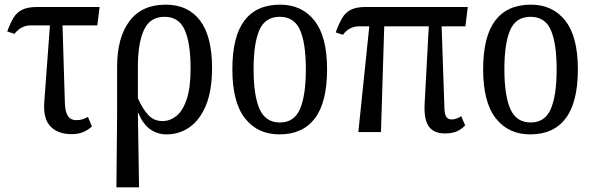

<svg xmlns="http://www.w3.org/2000/svg" viewBox="-20 -566 2543 823"><path d="M287 9Q228 9 196 -24.5Q164 -58 170 -131L194 -457H108Q92 -457 74.5 -448.5Q57 -440 42 -421L11 -431Q24 -467 38 -490Q52 -513 75.5 -524.5Q99 -536 139 -536H407L397 -457H248L258 -126Q259 -87 271 -69Q283 -51 307 -51Q323 -51 333.5 -54.5Q344 -58 357 -65L374 -24Q358 -9 337 0Q316 9 287 9Z M479 237 482 -79V-280Q482 -405 535 -475.5Q588 -546 690 -546Q786 -546 837.5 -478Q889 -410 889 -275Q889 -178 863 -115Q837 -52 793 -21Q749 10 694 10Q654 10 623 -12.5Q592 -35 573 -82H571L576 237ZM677 -47Q708 -47 735.5 -68.5Q763 -90 780 -139.5Q797 -189 797 -272Q797 -380 772 -437Q747 -494 685 -494Q623 -494 597 -437.5Q571 -381 571 -281V-145Q593 -96 617 -71.5Q641 -47 677 -47Z M1178 10Q1084 10 1030 -59Q976 -128 976 -269Q976 -409 1027.5 -477.5Q1079 -546 1181 -546Q1274 -546 1328 -477.5Q1382 -409 1382 -269Q1382 -128 1330 -59Q1278 10 1178 10ZM1180 -41Q1241 -41 1266 -99Q1291 -157 1291 -269Q1291 -381 1266 -437.5Q1241 -494 1179 -494Q1117 -494 1092 -437.5Q1067 -381 1067 -269Q1067 -157 1092.5 -99Q1118 -41 1180 -41Z M1516 0 1563 -453H1516Q1500 -453 1482.5 -445Q1465 -437 1450 -417L1419 -427Q1432 -463 1446 -487.5Q1460 -512 1483.5 -524Q1507 -536 1547 -536H1985L1975 -453H1873L1885 -102Q1886 -75 1893.5 -64.5Q1901 -54 1916 -54Q1936 -54 1957 -68L1974 -28Q1952 -7 1932 -0.5Q1912 6 1887 6Q1840 6 1818.5 -23.5Q1797 -53 1800 -119L1818 -453H1627L1613 0Z M2253 10Q2159 10 2105 -59Q2051 -128 2051 -269Q2051 -409 2102.5 -477.5Q2154 -546 2256 -546Q2349 -546 2403 -477.5Q2457 -409 2457 -269Q2457 -128 2405 -59Q2353 10 2253 10ZM2255 -41Q2316 -41 2341 -99Q2366 -157 2366 -269Q2366 -381 2341 -437.5Q2316 -494 2254 -494Q2192 -494 2167 -437.5Q2142 -381 2142 -269Q2142 -157 2167.5 -99Q2193 -41 2255 -41Z"/></svg>

Font: Noto Serif Condensed
Style: Regular
Weight: 400
Width: 3
Designer: Monotype Design Team
Foundry: Monotype Imaging Inc.
Version: Version 2.013; ttfautohint (v1.8.4.7-5d5b)